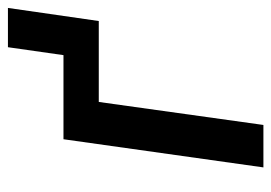

<svg xmlns="http://www.w3.org/2000/svg" viewBox="-120 -564 684 484"><g transform="rotate(-90 222.0 -322.0)"><path d="M42 0 113 -504H325L345 -644H444L411 -415H207L149 0Z"/></g></svg>

Font: Finlandica Medium
Style: Italic
Weight: 500
Italic angle: -8°
Designer: Niklas Ekholm, Juho Hiilivirta, Jaakko Suomalainen
Foundry: Helsinki Type Studio
Version: Version 1.063